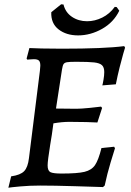

<svg xmlns="http://www.w3.org/2000/svg" viewBox="-20 -865 611 895"><path d="M267 -56Q341 -56 374 -64Q407 -72 423 -95.5Q439 -119 453 -175L512 -181L516 -174Q511 -159 495.5 -107.5Q480 -56 468 0L460 7Q429 6 330 3Q231 0 167 0Q118 0 74.5 4Q31 8 19 10L32 -43Q75 -49 92.5 -67Q110 -85 115 -128L166 -535Q168 -553 168 -559Q168 -576 161.5 -582.5Q155 -589 138 -589Q129 -589 119.5 -588Q110 -587 107 -587L104 -592L117 -641Q132 -640 174.5 -639Q217 -638 268 -638Q466 -638 559 -650L563 -643Q561 -637 554.5 -614.5Q548 -592 538 -552.5Q528 -513 520 -472L457 -467Q459 -473 462.5 -493.5Q466 -514 466 -529Q466 -551 455.5 -561Q445 -571 419 -574Q393 -577 335 -577Q304 -577 292.5 -575Q281 -573 276.5 -566.5Q272 -560 269 -541L241 -359L336 -358Q357 -358 397.5 -362Q438 -366 451 -368L456 -362L434 -294Q421 -295 383 -296Q345 -297 303 -297Q269 -297 229 -290Q222 -235 214 -190Q202 -115 202 -94Q202 -69 215 -62.5Q228 -56 267 -56ZM265 -845 276 -844Q285 -807 315.5 -786.5Q346 -766 386 -766Q422 -766 456.5 -783Q491 -800 515 -833L524 -832L536 -815Q510 -761 456 -730.5Q402 -700 344 -700Q289 -700 253 -728Q217 -756 219 -808Z"/></svg>

Font: Alegreya SC Medium
Style: Italic
Weight: 500
Italic angle: -7°
Designer: Juan Pablo del Peral
Foundry: Huerta Tipografica
Version: Version 2.007; ttfautohint (v1.6)